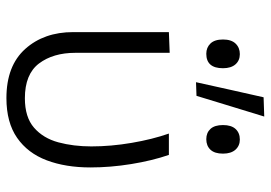

<svg xmlns="http://www.w3.org/2000/svg" viewBox="-142 -690 843 598"><g transform="rotate(90 279.0 -390.5)"><path d="M285 10.5Q184.5 10.5 132 -48Q79.5 -106.5 79.5 -197.5V-495.5L144 -498V-204.5Q144 -135 177.2 -91Q210.5 -47 285.5 -47Q344.5 -47 377.2 -75.5Q410 -104 422.8 -151.2Q435.5 -198.5 435.5 -254Q435.5 -315 424.5 -379.5Q413.5 -444 395.5 -495.5H462Q480 -443 490.5 -378.2Q501 -313.5 501 -251Q501 -174 478.8 -115Q456.5 -56 408.8 -22.8Q361 10.5 285 10.5ZM235.5 -580Q247.5 -633 259 -686Q270.5 -738.5 282.5 -790.5L342.5 -792.5Q326 -739 310 -686.5Q294 -634 278 -581.5ZM147 -612Q127.5 -612 115 -625Q102.5 -638 102.5 -664Q102.5 -690 115.2 -703.2Q128 -716.5 148 -716.5Q168 -716.5 180 -702.8Q192 -689 192 -664Q192 -612 147 -612ZM413 -612Q393 -612 381 -625Q369 -638 369 -664Q369 -690 381.2 -703.2Q393.5 -716.5 414 -716.5Q433.5 -716.5 445.8 -702.8Q458 -689 458 -664Q458 -638 445.8 -625Q433.5 -612 413 -612Z"/></g></svg>

Font: Heraclito Light
Style: Regular
Weight: 300
Designer: Kostas Bartsokas (font) & Cristiano Sobral (main changes)
Foundry: Kostas Bartsokas (font) & Cristiano Sobral (main changes)
Version: Version 1.00;July 8, 2020;FontCreator 13.0.0.2655 64-bit